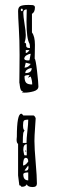

<svg xmlns="http://www.w3.org/2000/svg" viewBox="-20 -679 253 775"><path d="M58 69Q58 66 55.5 49Q53 32 53 29V-98Q47 -102 47 -115Q47 -118 47.5 -122Q48 -126 48 -127Q48 -220 66 -220Q69 -220 74 -213H114Q118 -213 121 -208Q124 -203 124 -201Q124 -197 121.5 -163Q119 -129 119 -110Q119 -81 124 -23.5Q129 34 129 62Q129 76 112 76Q92 76 88 65Q83 75 68 75Q66 75 65.5 73.5Q65 72 63 70.5Q61 69 58 69ZM74 25Q74 49 94 49V17Q74 17 74 25ZM94 -11 79 9Q81 10 84 10Q95 10 95 -3ZM84 -42Q73 -42 73 -11Q83 -11 94 -27Q94 -42 84 -42ZM74 -74Q74 -71 76 -61.5Q78 -52 79 -52H88V-97Q74 -97 74 -74ZM84 -72Q86 -70 86 -69Q86 -67 84 -67Q82 -67 82 -69Q82 -72 84 -72ZM79 -153Q79 -152 76.5 -148Q74 -144 74 -143Q72 -129 72 -102H87Q87 -119 90.5 -149.5Q94 -180 94 -196Q80 -196 76.5 -192Q73 -188 73 -173Q73 -155 79 -153ZM74 -310Q67 -310 64 -316.5Q61 -323 60 -333Q59 -343 58 -345Q58 -350 58.5 -390Q59 -430 59 -457Q59 -517 56 -565.5Q53 -614 53 -634Q53 -650 62.5 -654.5Q72 -659 93 -659Q95 -659 97 -659Q107 -659 111 -658.5Q115 -658 118 -656Q121 -654 121 -649Q121 -630 109 -623V-548Q121 -532 121 -498Q121 -488 120.5 -466Q120 -444 120 -442Q124 -440 129.5 -392.5Q135 -345 135 -330Q135 -316 116 -310.5Q97 -305 79 -305Q78 -305 73.5 -305.5Q69 -306 68 -306ZM79 -370Q79 -352 85.5 -345Q92 -338 110 -338Q110 -354 104 -370L94 -366Q93 -366 93 -367L96 -370Q99 -374 99 -376Q79 -376 79 -370ZM108 -404Q99 -404 90.5 -398.5Q82 -393 82 -384Q108 -384 108 -404ZM84 -426 79 -406Q94 -406 104 -421ZM79 -446 78 -445Q78 -444 78 -443Q78 -435 93 -435Q99 -435 99 -436L104 -462Q98 -462 89 -457Q80 -452 79 -446ZM84 -477V-465Q91 -465 99 -477ZM79 -507Q84 -506 85 -502Q86 -498 85.5 -494.5Q85 -491 88.5 -488Q92 -485 101 -485Q101 -499 99 -503Q87 -523 87 -592Q87 -602 87.5 -618.5Q88 -635 88 -641Q74 -641 74 -628Q74 -614 79 -583Q84 -552 84 -538Q84 -520 79 -507ZM72 -639Q72 -644 68 -644Q64 -644 64 -639Q64 -634 68 -634Q72 -634 72 -639Z"/></svg>

Font: CabinSketch
Style: Regular
Weight: 400
Designer: Pablo Impallari
Foundry: Pablo Impallari. www.impallari.com Igino Marini. www.ikern.com
Version: Version 1.002